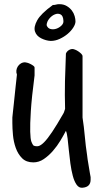

<svg xmlns="http://www.w3.org/2000/svg" viewBox="-20 -753 452 903"><path d="M290 -137.7Q279.3 -117.2 264.2 -91.8Q249 -66.4 229 -43.5Q209 -20.5 186 -4.9Q163.1 10.7 136.7 10.7Q103.5 10.7 84 -8.8Q64.5 -28.3 54.2 -57.1Q43.9 -85.9 41 -117.7Q38.1 -149.4 38.1 -174.8V-200.2Q39.1 -208 40.5 -223.6Q42 -239.3 44.4 -259.3Q46.9 -279.3 48.8 -301.3Q50.8 -323.2 53.2 -343.3Q55.7 -363.3 57.1 -378.9Q58.6 -394.5 59.6 -402.3Q55.7 -412.1 57.1 -422.4Q58.6 -432.6 64 -440.9Q69.3 -449.2 78.1 -454.6Q86.9 -460 97.7 -460Q100.6 -460 107.9 -458Q115.2 -456.1 123 -452.1Q130.9 -448.2 136.7 -443.8Q142.6 -439.5 142.6 -435.5V-398.4Q128.9 -293 125 -230.5Q121.1 -168 122.1 -133.3Q123 -98.6 127.9 -85.9Q132.8 -73.2 137.7 -68.4Q149.4 -63.5 160.6 -65.9Q171.9 -68.4 187.5 -84Q203.1 -99.6 225.1 -132.3Q247.1 -165 278.3 -219.7Q280.3 -222.7 282.7 -230.5Q285.2 -238.3 286.1 -241.2Q284.2 -305.7 285.6 -371.1Q287.1 -436.5 290 -501Q293.9 -510.7 302.7 -516.6Q311.5 -522.5 321.3 -522.5Q325.2 -522.5 333 -519.5Q340.8 -516.6 348.6 -511.2Q356.4 -505.9 362.3 -500Q368.2 -494.1 368.2 -488.3V-200.2Q375 -156.2 378.9 -111.8Q382.8 -67.4 389.6 -23.4Q389.6 -18.6 392.1 -3.4Q394.5 11.7 397.5 29.3Q400.4 46.9 402.8 61.5Q405.3 76.2 406.2 80.1V91.8Q406.2 127 368.2 129.9Q351.6 131.8 340.3 115.7Q329.1 99.6 322.3 73.7Q315.4 47.9 311 15.6Q306.6 -16.6 303.7 -46.9Q300.8 -77.1 297.9 -102.1Q294.9 -127 290 -137.7ZM229.5 -729.5Q237.3 -729.5 243.7 -731.4Q250 -733.4 258.8 -733.4Q279.3 -733.4 293.9 -724.6Q308.6 -715.8 317.9 -703.6Q327.1 -691.4 331.1 -677.2Q335 -663.1 335 -652.3Q335 -639.6 324.7 -623.5Q314.5 -607.4 298.3 -593.8Q282.2 -580.1 261.2 -570.3Q240.2 -560.5 218.8 -560.5Q196.3 -561.5 173.8 -572.8Q151.4 -584 144.5 -605Q137.7 -626 154.8 -657.2Q171.9 -688.5 228.5 -729.5ZM278.3 -654.3Q277.3 -678.7 265.1 -685.1Q252.9 -691.4 238.3 -685.5Q223.6 -679.7 211.9 -665.5Q200.2 -651.4 199.2 -634.8Q204.1 -620.1 217.3 -616.7Q230.5 -613.3 244.1 -617.7Q257.8 -622.1 268.6 -632.3Q279.3 -642.6 278.3 -654.3Z"/></svg>

Font: Covered By Your Grace
Style: Regular
Weight: 400
Designer: Kimberly Geswein
Foundry: Kimberly Geswein
Version: Version 1.0